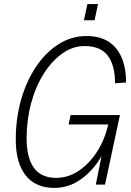

<svg xmlns="http://www.w3.org/2000/svg" viewBox="-20 -902 640 938"><path d="M245 16Q154 16 105.5 -45Q57 -106 57 -220Q57 -323 83 -414.5Q109 -506 156 -576Q203 -646 266 -686Q329 -726 403 -726Q498 -726 547 -666Q596 -606 596 -499L542 -495Q542 -583 506.5 -630Q471 -677 393 -677Q335 -677 284 -640.5Q233 -604 193.5 -541.5Q154 -479 132 -397.5Q110 -316 110 -227Q110 -33 254 -33Q312 -33 363 -66.5Q414 -100 452.5 -158.5Q491 -217 509 -294H315L325 -340H566L493 0H448L476 -139Q436 -70 376.5 -27Q317 16 245 16ZM390 -803 407 -882H459L442 -803Z"/></svg>

Font: Geist Mono ExtraLight
Style: Italic
Weight: 200
Italic angle: -12°
Monospace: yes
Designer: Basement.studio, Andrés Briganti, Mateo Zaragoza
Foundry: Basement.studio, Vercel, Andrés Briganti, Guido Ferreyra, Mateo Zaragoza
Version: Version 1.500; ttfautohint (v1.8.4.7-5d5b)